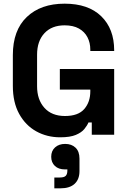

<svg xmlns="http://www.w3.org/2000/svg" viewBox="-20 -734 702 1046"><path d="M308 14Q236 14 177.5 -18.5Q119 -51 84.5 -113.5Q50 -176 50 -266V-434Q50 -569 126 -641.5Q202 -714 332 -714Q461 -714 531.5 -645.5Q602 -577 602 -460V-456H472V-464Q472 -501 456.5 -531Q441 -561 410 -578.5Q379 -596 332 -596Q262 -596 222 -553Q182 -510 182 -436V-264Q182 -191 222 -146.5Q262 -102 334 -102Q406 -102 439 -140Q472 -178 472 -236V-246H306V-358H602V0H480V-67H462Q455 -50 439.5 -31Q424 -12 393 1Q362 14 308 14ZM309 292H276V233H306Q329 233 338 224Q347 215 347 195V189H334Q299 189 279 170Q259 151 259 120Q259 88 280 69Q301 50 335 50Q370 50 391.5 70.5Q413 91 413 130V198Q413 243 386.5 267.5Q360 292 309 292Z"/></svg>

Font: Space Grotesk Variable Light
Style: Regular
Weight: 300
Designer: Florian Karsten
Foundry: Florian Karsten
Version: Version 2.000